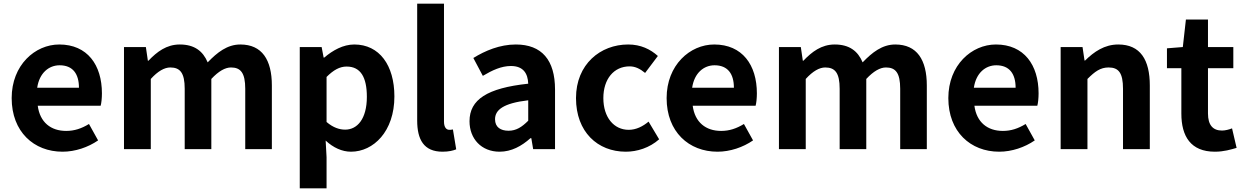

<svg xmlns="http://www.w3.org/2000/svg" viewBox="-20 -818 6820 1053"><path d="M323 14C392 14 463 -10 518 -48L468 -138C427 -113 388 -100 343 -100C259 -100 199 -147 187 -238H532C536 -252 539 -279 539 -306C539 -462 459 -574 305 -574C172 -574 44 -461 44 -280C44 -95 166 14 323 14ZM184 -337C196 -418 248 -460 307 -460C380 -460 413 -412 413 -337Z M660 0H807V-385C846 -428 882 -448 914 -448C968 -448 993 -418 993 -331V0H1139V-385C1179 -428 1215 -448 1247 -448C1300 -448 1325 -418 1325 -331V0H1471V-349C1471 -490 1417 -574 1298 -574C1226 -574 1171 -530 1119 -476C1093 -538 1046 -574 966 -574C893 -574 841 -534 794 -485H791L780 -560H660Z M1624 215H1771V44L1766 -47C1808 -8 1856 14 1905 14C2028 14 2143 -97 2143 -289C2143 -461 2060 -574 1923 -574C1862 -574 1805 -542 1758 -502H1755L1744 -560H1624ZM1873 -107C1842 -107 1807 -118 1771 -149V-396C1809 -434 1843 -453 1881 -453C1958 -453 1992 -394 1992 -287C1992 -165 1939 -107 1873 -107Z M2407 14C2441 14 2465 8 2482 1L2464 -108C2454 -106 2450 -106 2444 -106C2430 -106 2415 -117 2415 -151V-798H2268V-157C2268 -53 2304 14 2407 14Z M2720 14C2785 14 2841 -17 2889 -60H2894L2904 0H3024V-327C3024 -489 2951 -574 2809 -574C2721 -574 2641 -540 2576 -500L2628 -402C2680 -433 2730 -456 2782 -456C2851 -456 2875 -414 2877 -359C2652 -335 2555 -272 2555 -153C2555 -57 2620 14 2720 14ZM2769 -101C2726 -101 2695 -120 2695 -164C2695 -215 2740 -252 2877 -268V-156C2842 -121 2811 -101 2769 -101Z M3412 14C3474 14 3542 -7 3595 -54L3537 -151C3506 -125 3469 -106 3428 -106C3347 -106 3289 -174 3289 -280C3289 -385 3347 -454 3433 -454C3464 -454 3490 -441 3518 -418L3588 -511C3547 -548 3494 -574 3425 -574C3273 -574 3139 -466 3139 -280C3139 -94 3258 14 3412 14Z M3915 14C3984 14 4055 -10 4110 -48L4060 -138C4019 -113 3980 -100 3935 -100C3851 -100 3791 -147 3779 -238H4124C4128 -252 4131 -279 4131 -306C4131 -462 4051 -574 3897 -574C3764 -574 3636 -461 3636 -280C3636 -95 3758 14 3915 14ZM3776 -337C3788 -418 3840 -460 3899 -460C3972 -460 4005 -412 4005 -337Z M4252 0H4399V-385C4438 -428 4474 -448 4506 -448C4560 -448 4585 -418 4585 -331V0H4731V-385C4771 -428 4807 -448 4839 -448C4892 -448 4917 -418 4917 -331V0H5063V-349C5063 -490 5009 -574 4890 -574C4818 -574 4763 -530 4711 -476C4685 -538 4638 -574 4558 -574C4485 -574 4433 -534 4386 -485H4383L4372 -560H4252Z M5460 14C5529 14 5600 -10 5655 -48L5605 -138C5564 -113 5525 -100 5480 -100C5396 -100 5336 -147 5324 -238H5669C5673 -252 5676 -279 5676 -306C5676 -462 5596 -574 5442 -574C5309 -574 5181 -461 5181 -280C5181 -95 5303 14 5460 14ZM5321 -337C5333 -418 5385 -460 5444 -460C5517 -460 5550 -412 5550 -337Z M5797 0H5944V-385C5985 -426 6015 -448 6060 -448C6115 -448 6139 -418 6139 -331V0H6286V-349C6286 -490 6234 -574 6113 -574C6037 -574 5980 -534 5931 -486H5928L5917 -560H5797Z M6643 14C6692 14 6731 2 6762 -7L6737 -114C6722 -108 6700 -102 6682 -102C6632 -102 6605 -132 6605 -196V-444H6744V-560H6605V-711H6484L6467 -560L6380 -553V-444H6459V-195C6459 -71 6510 14 6643 14Z"/></svg>

Font: Noto Sans CJK SC
Style: Bold
Weight: 700
Designer: Ryoko NISHIZUKA 西塚涼子 (kana, bopomofo & ideographs); Paul D. Hunt (Latin, Greek & Cyrillic); Sandoll Communications 산돌커뮤니
Foundry: Adobe
Version: Version 2.004;hotconv 1.0.118;makeotfexe 2.5.65603